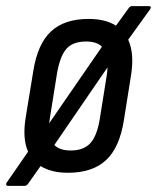

<svg xmlns="http://www.w3.org/2000/svg" viewBox="-42 -558 514 629"><path d="M-16 51Q-20 51 -21.5 47.5Q-23 44 -20 40L50 -61Q31 -104 42 -172L67 -325Q81 -414 125 -455Q169 -496 248 -496Q303 -496 338 -474L380 -532Q384 -538 391 -538H445Q456 -538 450 -528L378 -428Q398 -384 388 -316L364 -165Q350 -75 305.5 -33.5Q261 8 181 8Q126 8 91 -14L50 44Q45 51 38 51ZM122 -175Q120 -164 119 -154L292 -405Q275 -422 240 -422Q197 -422 176 -398.5Q155 -375 145 -319ZM190 -65Q232 -65 254 -89Q276 -113 285 -169L308 -313Q310 -325 310 -337L136 -83Q153 -65 190 -65Z"/></svg>

Font: Sofia Sans Condensed Medium
Style: Italic
Weight: 500
Italic angle: -9°
Designer: Botio Nikoltchev, Ani Petrova
Foundry: lettersoup
Version: Version 4.101; ttfautohint (v1.8.4.7-5d5b)